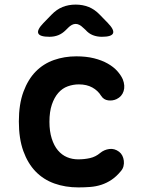

<svg xmlns="http://www.w3.org/2000/svg" viewBox="-20 -805 640 835"><path d="M62 -277Q62 -352 82 -406Q102 -460 135.5 -494Q169 -528 214.5 -544Q260 -560 312 -560Q355 -560 389 -551.5Q423 -543 448.5 -528.5Q474 -514 490 -496Q506 -478 514 -460Q525 -432 517.5 -408.5Q510 -385 487 -374Q470 -366 450.5 -368.5Q431 -371 420 -388Q406 -411 381.5 -424.5Q357 -438 323 -438Q298 -438 274.5 -429.5Q251 -421 233.5 -401Q216 -381 205.5 -350Q195 -319 195 -275Q195 -234 205 -202.5Q215 -171 232 -151Q249 -131 271.5 -121.5Q294 -112 320 -112Q347 -112 371.5 -117.5Q396 -123 416 -140Q433 -154 455.5 -157Q478 -160 498 -145Q507 -138 512 -128Q517 -118 518.5 -106Q520 -94 517 -82Q514 -70 505 -60Q486 -37 465 -23Q444 -9 421 -1.5Q398 6 373 8Q348 10 321 10Q264 10 216.5 -7Q169 -24 135 -59Q101 -94 81.5 -148Q62 -202 62 -277ZM195 -645Q153 -645 146.5 -660Q140 -675 169 -705L204 -741Q226 -764 252 -774.5Q278 -785 309 -785Q340 -785 366 -774.5Q392 -764 414 -741L449 -705Q478 -675 471.5 -660Q465 -645 423 -645Q402 -645 384 -652Q366 -659 352 -675L342 -684Q325 -701 309 -701Q293 -701 276 -684L266 -674Q251 -659 233.5 -652Q216 -645 195 -645Z"/></svg>

Font: Maple Mono NL
Style: Bold
Weight: 700
Monospace: yes
Designer: subframe7536
Version: Version 7.000